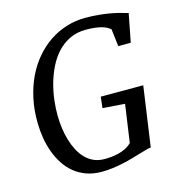

<svg xmlns="http://www.w3.org/2000/svg" viewBox="-112 -848 880 952"><g transform="rotate(-15 328.5 -371.5)"><path d="M293.9 7.8Q250.5 7.8 215.6 -4.9Q180.7 -17.6 153.6 -39.8Q126.5 -62 106.9 -92.3Q87.4 -122.6 74.7 -157.5Q62 -192.4 55.7 -230.2Q49.3 -268.1 48.8 -306.2Q47.4 -373 60.1 -432.1Q72.8 -491.2 96.4 -540.5Q120.1 -589.8 153.6 -628.9Q187 -668 227.5 -695.1Q268.1 -722.2 314.5 -736.6Q360.8 -751 410.2 -751Q447.8 -751 478.3 -748Q508.8 -745.1 533 -741Q557.1 -736.8 575.4 -732.2Q593.8 -727.5 606.9 -723.6L626 -718.3L597.7 -573.2H533.7L522.9 -662.6Q515.1 -668.9 504.9 -674.6Q494.6 -680.2 480 -684.3Q465.3 -688.5 445.6 -690.9Q425.8 -693.4 399.4 -693.4Q352.5 -693.4 315.9 -675.8Q279.3 -658.2 252 -628.7Q224.6 -599.1 205.6 -560.5Q186.5 -522 174.8 -480Q163.1 -438 158.2 -395.8Q153.3 -353.5 153.8 -316.4Q154.3 -284.2 158.7 -252Q163.1 -219.7 171.9 -190.2Q180.7 -160.6 194.1 -135Q207.5 -109.4 226.1 -90.3Q244.6 -71.3 268.8 -60.5Q293 -49.8 323.2 -49.8Q340.3 -49.8 359.1 -51.5Q377.9 -53.2 396.7 -58.1Q415.5 -63 432.9 -71.5Q450.2 -80.1 464.4 -94.2L492.2 -288.1L378.4 -296.4L384.8 -353.5H603L559.1 -45.9Q544.9 -44.4 530.5 -40Q516.1 -35.6 495.6 -29.8Q477.1 -24.4 454.3 -17.8Q431.6 -11.2 405.8 -5.6Q379.9 0 351.6 3.9Q323.2 7.8 293.9 7.8Z"/></g></svg>

Font: Merriweather
Style: Italic
Weight: 400
Italic angle: -7°
Designer: Eben Sorkin ( eben@eyebytes.com )
Foundry: Eben Sorkin ( eben@eyebytes.com )
Version: Version 1.005; ttfautohint (v0.97) -l 13 -r 13 -G 200 -x 24 